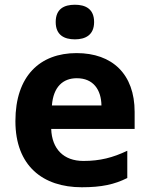

<svg xmlns="http://www.w3.org/2000/svg" viewBox="-20 -780 631 810"><path d="M296 -760C251 -760 215 -743 215 -687C215 -632 251 -614 296 -614C340 -614 377 -632 377 -687C377 -743 340 -760 296 -760ZM303 -556C149 -556 45 -460 45 -269C45 -80 161 10 325 10C409 10 463 -2 517 -29V-144C456 -115 402 -101 332 -101C248 -101 199 -152 196 -236H548V-308C548 -467 454 -556 303 -556ZM304 -450C374 -450 407 -401 408 -335H199C205 -414 246 -450 304 -450Z"/></svg>

Font: Noto Sans Arabic UI
Style: Bold
Weight: 700
Designer: Monotype Design Team, Nadine Chahine and Nizar Qandah
Foundry: Monotype Imaging Inc.
Version: Version 2.010